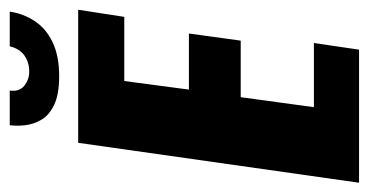

<svg xmlns="http://www.w3.org/2000/svg" viewBox="-208 -570 775 404"><g transform="rotate(-90 180.0 -367.5)"><path d="M-2 0 82 -591H362L347 -494H212L194 -358H312L297 -249H178L157 -95H292L278 0ZM222 -631Q184 -631 162 -641.5Q140 -652 130.5 -668.5Q121 -685 119 -702.5Q117 -720 119 -735H192Q189 -715 202 -704.5Q215 -694 232 -694Q251 -694 265.5 -704Q280 -714 285 -735H358Q354 -707 338.5 -683Q323 -659 294 -645Q265 -631 222 -631Z"/></g></svg>

Font: Alumni Sans ExtraBold
Style: Italic
Weight: 800
Italic angle: -8°
Designer: Robert E. Leuschke
Foundry: Robert E. Leuschke
Version: Version 1.016